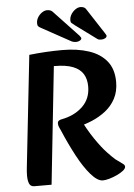

<svg xmlns="http://www.w3.org/2000/svg" viewBox="-60 -951 703 1006"><g transform="rotate(-5 291.0 -448.5)"><path d="M440 9Q412 9 377.5 -30.5Q343 -70 309 -133.5Q275 -197 244 -270Q240 -279 235.5 -288.5Q231 -298 231 -308Q231 -319 238 -323.5Q245 -328 253 -329Q321 -342 363.5 -383Q406 -424 406 -488Q406 -527 389.5 -554Q373 -581 336.5 -595.5Q300 -610 240 -610H236L170 8H80Q60 8 53 -8Q46 -24 46 -51Q46 -71 49 -96L113 -680Q157 -685 200.5 -687.5Q244 -690 287 -690Q366 -690 426.5 -670Q487 -650 520.5 -608Q554 -566 554 -499Q554 -449 534 -411.5Q514 -374 481 -348.5Q448 -323 410 -307Q372 -291 336 -283L343 -337Q378 -265 412 -215Q446 -165 473 -136.5Q500 -108 514 -96Q539 -77 550.5 -69.5Q562 -62 562 -53Q562 -43 549 -32.5Q536 -22 516 -12.5Q496 -3 475 3Q454 9 440 9ZM517 -760 429 -895Q424 -901 417 -903.5Q410 -906 401 -906Q388 -906 374.5 -896.5Q361 -887 352 -872.5Q343 -858 343 -841Q343 -831 348 -827Q353 -823 364 -814L474 -733Q480 -728 486.5 -727.5Q493 -727 498 -727Q508 -727 516.5 -732Q525 -737 525 -744Q525 -747 522.5 -751Q520 -755 517 -760ZM384 -757 254 -895Q244 -905 226 -905Q213 -905 199.5 -896Q186 -887 177 -872.5Q168 -858 168 -841Q168 -830 172.5 -825Q177 -820 189 -814L340 -731Q347 -728 353 -727Q359 -726 364 -726Q374 -726 383 -731Q392 -736 392 -743Q392 -746 389.5 -749Q387 -752 384 -757Z"/></g></svg>

Font: Alkatra Medium
Style: Regular
Weight: 500
Designer: Suman Bhandary
Version: Version 1.100;gftools[0.9.22]